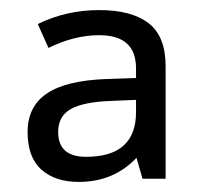

<svg xmlns="http://www.w3.org/2000/svg" viewBox="-20 -742 394 377"><path d="M259.8 -391.1 248 -432.1Q203.1 -384.8 134.8 -384.8Q88.4 -384.8 61.3 -408.9Q34.2 -433.1 34.2 -482.9Q34.2 -532.7 71.8 -558.3Q109.4 -584 189.9 -586.9L247.1 -588.9V-607.9Q247.1 -672.9 174.8 -672.9Q126 -672.9 75.2 -647.9L54.2 -694.8Q109.9 -722.2 174.8 -722.2Q238.3 -722.2 271.7 -696.5Q305.2 -670.9 305.2 -611.8V-391.1ZM94.2 -482.9Q94.2 -434.1 148.9 -434.1Q247.1 -434.1 247.1 -522V-545.9L199.2 -543.9Q144.5 -542 119.4 -528.1Q94.2 -514.2 94.2 -482.9Z"/></svg>

Font: XL-Viking
Style: Regular
Weight: 400
Foundry: Ascender Corporation
Version: Version 1.10 March 23, 2015